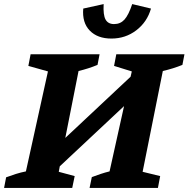

<svg xmlns="http://www.w3.org/2000/svg" viewBox="-48 -921 924 941"><path d="M-28 0 -18 -52Q6 -61 30 -68.5Q54 -76 79 -81L187 -571L91 -598L102 -655H440L430 -603Q387 -585 337 -573L272 -245L592 -545L598 -571L511 -598L522 -655H856L846 -603Q824 -594 800 -586.5Q776 -579 750 -573L651 -79L737 -58L726 0H391L402 -53Q423 -61 445.5 -68.5Q468 -76 489 -81L560 -401L245 -106L240 -79L318 -58L306 0ZM498 -732Q430 -732 392 -771Q354 -810 360 -879L460 -901Q457 -847 469.5 -825Q482 -803 511 -803Q542 -803 562 -825Q582 -847 600 -901L692 -879Q673 -813 620 -772.5Q567 -732 498 -732Z"/></svg>

Font: Piazzolla SC
Style: Bold Italic
Weight: 700
Italic angle: -11.3°
Designer: Juan Pablo del Peral
Foundry: Huerta Tipografica
Version: Version 1.330